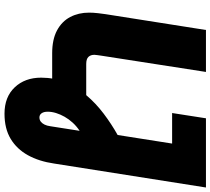

<svg xmlns="http://www.w3.org/2000/svg" viewBox="-62 -678 957 874"><g transform="rotate(90 417.0 -241.5)"><path d="M223 0Q160 0 119 -22Q78 -44 58 -82Q38 -120 38 -168Q38 -186 40.5 -208.5Q43 -231 45 -243L117 -700H308L234 -224Q233 -215 231.5 -206.5Q230 -198 230 -192Q230 -175 239.5 -165Q249 -155 272 -155H443L418 0ZM498 217Q422 217 378 170.5Q334 124 334 50Q334 -9 355.5 -60.5Q377 -112 414 -155.5Q451 -199 498 -234.5Q545 -270 595 -298L634 -546H495L519 -700H834L725 -9Q715 60 687 110.5Q659 161 612.5 189Q566 217 498 217ZM515 58Q526 58 534 52Q542 46 547.5 35Q553 24 555 9L576 -125Q555 -111 539 -93.5Q523 -76 512 -56.5Q501 -37 495 -17.5Q489 2 489 20Q489 38 496 48Q503 58 515 58Z"/></g></svg>

Font: MuseoModerno Thin ExtraBold
Style: Italic
Weight: 800
Italic angle: -9°
Version: Version 1.003